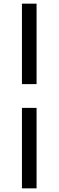

<svg xmlns="http://www.w3.org/2000/svg" viewBox="-20 -810 320 1050"><path d="M100 -350V-790H180V-350ZM100 220V-220H180V220Z"/></svg>

Font: Figtree Light Medium
Style: Regular
Weight: 500
Version: Version 2.001;gftools[0.9.30]